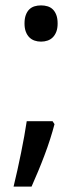

<svg xmlns="http://www.w3.org/2000/svg" viewBox="-20 -570 308 719"><path d="M176.8 -116.2 184.1 -105Q177.2 -78.6 167.7 -48.8Q158.2 -19 146.7 11.2Q135.3 41.5 122.8 71.5Q110.4 101.6 98.1 128.9H30.8Q38.1 99.1 45.2 66.9Q52.2 34.7 58.8 2.7Q65.4 -29.3 70.8 -59.8Q76.2 -90.3 80.1 -116.2ZM71.8 -481.9Q71.8 -501 76.7 -513.9Q81.5 -526.9 89.8 -534.9Q98.1 -543 109.4 -546.4Q120.6 -549.8 133.8 -549.8Q146.5 -549.8 158 -546.4Q169.4 -543 177.7 -534.9Q186 -526.9 190.9 -513.9Q195.8 -501 195.8 -481.9Q195.8 -463.9 190.9 -451.2Q186 -438.5 177.7 -430.2Q169.4 -421.9 158 -418Q146.5 -414.1 133.8 -414.1Q120.6 -414.1 109.4 -418Q98.1 -421.9 89.8 -430.2Q81.5 -438.5 76.7 -451.2Q71.8 -463.9 71.8 -481.9Z"/></svg>

Font: Noto Sans Lao UI
Style: Regular
Weight: 400
Designer: Danh Hong
Foundry: Danh Hong
Version: Version 1.03 uh